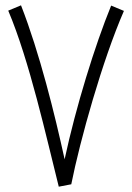

<svg xmlns="http://www.w3.org/2000/svg" viewBox="-20 -698 497 722"><path d="M201 4 248 -5C281 -171 365 -471 446 -657L398 -677C337 -528 265 -295 223 -99C186 -268 129 -499 59 -678L11 -658C91 -469 154 -183 201 4Z"/></svg>

Font: Noto Sans Arabic Cond Light
Style: Regular
Weight: 300
Width: 3
Designer: Monotype Design Team, Nadine Chahine, Nizar Qandah and Khaled Hosny
Foundry: Monotype Imaging Inc.
Version: Version 2.012